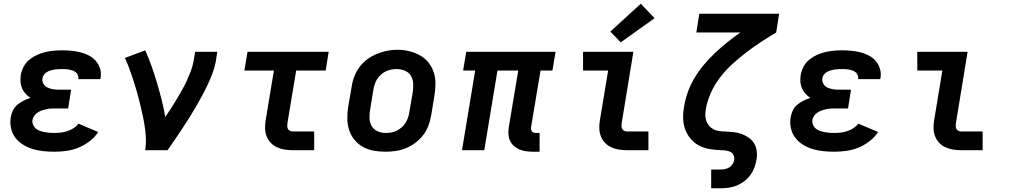

<svg xmlns="http://www.w3.org/2000/svg" viewBox="-20 -809 5440 1034"><path d="M273 8Q243 8 213 5Q183 2 155.5 -6.5Q128 -15 104 -30Q80 -45 63 -67Q46 -89 39.5 -118Q33 -147 38 -177Q41 -196 49.5 -214Q58 -232 73.5 -245Q89 -258 107.5 -267Q126 -276 144 -282Q130 -291 118 -304Q106 -317 99 -333Q92 -349 90.5 -368Q89 -387 92 -405Q96 -428 107.5 -450Q119 -472 138 -487.5Q157 -503 179 -513Q201 -523 224 -528.5Q247 -534 270 -536Q293 -538 316 -538Q341 -538 366 -535.5Q391 -533 414.5 -527Q438 -521 459 -510Q480 -499 495.5 -481.5Q511 -464 518.5 -440Q526 -416 522 -391Q521 -389 521 -387Q521 -385 520 -383H401Q401 -384 401.5 -384.5Q402 -385 402 -386Q403 -395 399.5 -404Q396 -413 389 -419Q382 -425 373 -428.5Q364 -432 354.5 -434Q345 -436 335.5 -436.5Q326 -437 316 -437Q306 -437 295.5 -436.5Q285 -436 274.5 -434.5Q264 -433 253.5 -430Q243 -427 233.5 -421.5Q224 -416 217 -407Q210 -398 209 -388Q206 -372 214 -358Q222 -344 236 -337.5Q250 -331 265.5 -328.5Q281 -326 298 -326H363L347 -225H281Q269 -225 256.5 -224.5Q244 -224 232 -221.5Q220 -219 207.5 -215Q195 -211 184 -204Q173 -197 165 -186Q157 -175 155 -163Q153 -150 158 -137.5Q163 -125 172.5 -117Q182 -109 194.5 -104.5Q207 -100 219.5 -97.5Q232 -95 245.5 -94Q259 -93 273 -93Q290 -93 307.5 -95Q325 -97 342 -102.5Q359 -108 375 -118Q391 -128 403 -143L509 -98Q490 -69 461.5 -47.5Q433 -26 402 -13.5Q371 -1 338 3.5Q305 8 273 8Z M762 0Q767 -33 765.5 -66Q764 -99 759 -131Q754 -163 747 -194.5Q740 -226 732.5 -257Q725 -288 716 -318.5Q707 -349 697.5 -379Q688 -409 677 -438.5Q666 -468 653 -497L762 -538Q781 -496 796.5 -452Q812 -408 825.5 -362.5Q839 -317 850.5 -271.5Q862 -226 870 -179Q886 -202 901.5 -226Q917 -250 931.5 -274.5Q946 -299 960 -323.5Q974 -348 985.5 -373.5Q997 -399 1007 -424.5Q1017 -450 1022 -477L1031 -530H1150L1142 -477Q1136 -445 1124 -413.5Q1112 -382 1097.5 -351Q1083 -320 1066.5 -290Q1050 -260 1033 -230.5Q1016 -201 997.5 -172Q979 -143 960 -114Q941 -85 921.5 -56.5Q902 -28 882 0Z M1557 0Q1535 0 1513 -3.5Q1491 -7 1471.5 -16Q1452 -25 1437.5 -40.5Q1423 -56 1415.5 -76Q1408 -96 1407.5 -118.5Q1407 -141 1411 -163L1455 -429H1296L1313 -530H1750L1734 -429H1575L1528 -146Q1527 -138 1527 -130Q1527 -122 1530.5 -115Q1534 -108 1541.5 -104.5Q1549 -101 1557 -101H1672V0Z M2055 8Q2023 8 1992 2.5Q1961 -3 1934.5 -18Q1908 -33 1889 -56Q1870 -79 1860.5 -108Q1851 -137 1850.5 -169Q1850 -201 1855 -233L1874 -343Q1878 -371 1888.5 -398Q1899 -425 1916.5 -448.5Q1934 -472 1958.5 -490Q1983 -508 2010 -519Q2037 -530 2064.5 -535.5Q2092 -541 2121 -541Q2153 -541 2183.5 -533.5Q2214 -526 2240.5 -511.5Q2267 -497 2286 -474Q2305 -451 2315 -422Q2325 -393 2325 -361Q2325 -329 2320 -297L2302 -187Q2297 -159 2287 -132Q2277 -105 2259 -81.5Q2241 -58 2217 -40Q2193 -22 2166 -11Q2139 0 2111 4Q2083 8 2055 8ZM2057 -93Q2072 -93 2087 -95.5Q2102 -98 2116 -105Q2130 -112 2142.5 -122.5Q2155 -133 2163.5 -146.5Q2172 -160 2177 -174.5Q2182 -189 2184 -203L2203 -313Q2206 -337 2205 -360Q2204 -383 2192.5 -401.5Q2181 -420 2160 -428.5Q2139 -437 2116 -437Q2094 -437 2071.5 -430Q2049 -423 2031.5 -407Q2014 -391 2004 -370Q1994 -349 1991 -327L1973 -217Q1969 -194 1970 -171Q1971 -148 1982 -129.5Q1993 -111 2013.5 -102Q2034 -93 2057 -93Z M2850 8Q2831 8 2812.5 5.5Q2794 3 2777.5 -4Q2761 -11 2747.5 -23Q2734 -35 2726.5 -51.5Q2719 -68 2718 -87Q2717 -106 2720 -124L2771 -429H2659L2588 0H2468L2539 -429H2474L2491 -530H2972L2955 -429H2891L2840 -124Q2839 -118 2840 -112Q2841 -106 2844.5 -101.5Q2848 -97 2854 -95Q2860 -93 2867 -93H2886V8Z M3357 0Q3335 0 3313 -3.5Q3291 -7 3271.5 -16Q3252 -25 3237.5 -40.5Q3223 -56 3215.5 -76Q3208 -96 3207.5 -118.5Q3207 -141 3211 -163L3255 -429H3120V-530H3391L3328 -146Q3327 -138 3327 -130Q3327 -122 3330.5 -115Q3334 -108 3341.5 -104.5Q3349 -101 3357 -101H3472V0ZM3323 -581 3267 -639 3431 -789 3505 -711Z M3810 205V104H3860Q3872 104 3884.5 101.5Q3897 99 3907.5 92.5Q3918 86 3925 75Q3932 64 3934 52Q3936 39 3931 27.5Q3926 16 3915 10Q3904 4 3891.5 2Q3879 0 3866 0Q3834 -1 3803 -6Q3772 -11 3746 -24.5Q3720 -38 3700.5 -60.5Q3681 -83 3670.5 -111Q3660 -139 3659 -170.5Q3658 -202 3664 -234Q3670 -274 3684.5 -314Q3699 -354 3721 -390.5Q3743 -427 3771 -460.5Q3799 -494 3831 -524Q3863 -554 3897 -581.5Q3931 -609 3967 -634H3730L3746 -735H4176L4160 -634Q4118 -609 4077.5 -582.5Q4037 -556 3998 -526Q3959 -496 3923 -463Q3887 -430 3857.5 -391.5Q3828 -353 3808.5 -309.5Q3789 -266 3781 -220Q3778 -204 3778.5 -188Q3779 -172 3784 -157.5Q3789 -143 3799 -131.5Q3809 -120 3822 -113Q3835 -106 3851 -103.5Q3867 -101 3883 -101H3884Q3907 -100 3930 -97.5Q3953 -95 3974 -87.5Q3995 -80 4013 -67Q4031 -54 4042 -35.5Q4053 -17 4055.5 6Q4058 29 4054 52Q4050 74 4042 95Q4034 116 4020.5 134.5Q4007 153 3987.5 167.5Q3968 182 3947 190.5Q3926 199 3904 202Q3882 205 3860 205Z M4473 8Q4443 8 4413 5Q4383 2 4355.5 -6.5Q4328 -15 4304 -30Q4280 -45 4263 -67Q4246 -89 4239.5 -118Q4233 -147 4238 -177Q4241 -196 4249.5 -214Q4258 -232 4273.5 -245Q4289 -258 4307.5 -267Q4326 -276 4344 -282Q4330 -291 4318 -304Q4306 -317 4299 -333Q4292 -349 4290.5 -368Q4289 -387 4292 -405Q4296 -428 4307.5 -450Q4319 -472 4338 -487.5Q4357 -503 4379 -513Q4401 -523 4424 -528.5Q4447 -534 4470 -536Q4493 -538 4516 -538Q4541 -538 4566 -535.5Q4591 -533 4614.5 -527Q4638 -521 4659 -510Q4680 -499 4695.5 -481.5Q4711 -464 4718.5 -440Q4726 -416 4722 -391Q4721 -389 4721 -387Q4721 -385 4720 -383H4601Q4601 -384 4601.5 -384.5Q4602 -385 4602 -386Q4603 -395 4599.5 -404Q4596 -413 4589 -419Q4582 -425 4573 -428.5Q4564 -432 4554.5 -434Q4545 -436 4535.5 -436.5Q4526 -437 4516 -437Q4506 -437 4495.5 -436.5Q4485 -436 4474.5 -434.5Q4464 -433 4453.5 -430Q4443 -427 4433.5 -421.5Q4424 -416 4417 -407Q4410 -398 4409 -388Q4406 -372 4414 -358Q4422 -344 4436 -337.5Q4450 -331 4465.5 -328.5Q4481 -326 4498 -326H4563L4547 -225H4481Q4469 -225 4456.5 -224.5Q4444 -224 4432 -221.5Q4420 -219 4407.5 -215Q4395 -211 4384 -204Q4373 -197 4365 -186Q4357 -175 4355 -163Q4353 -150 4358 -137.5Q4363 -125 4372.5 -117Q4382 -109 4394.5 -104.5Q4407 -100 4419.5 -97.5Q4432 -95 4445.5 -94Q4459 -93 4473 -93Q4490 -93 4507.5 -95Q4525 -97 4542 -102.5Q4559 -108 4575 -118Q4591 -128 4603 -143L4709 -98Q4690 -69 4661.5 -47.5Q4633 -26 4602 -13.5Q4571 -1 4538 3.5Q4505 8 4473 8Z M5157 0Q5135 0 5113 -3.5Q5091 -7 5071.5 -16Q5052 -25 5037.5 -40.5Q5023 -56 5015.5 -76Q5008 -96 5007.5 -118.5Q5007 -141 5011 -163L5055 -429H4920V-530H5191L5128 -146Q5127 -138 5127 -130Q5127 -122 5130.5 -115Q5134 -108 5141.5 -104.5Q5149 -101 5157 -101H5272V0Z"/></svg>

Font: Iosevka Curly Extended
Style: Bold Italic
Weight: 700
Width: 7
Italic angle: -9°
Monospace: yes
Designer: Belleve Invis
Foundry: Belleve Invis
Version: Version 11.1.0; ttfautohint (v1.8.3)